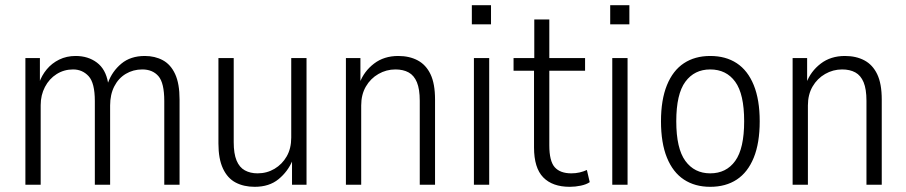

<svg xmlns="http://www.w3.org/2000/svg" viewBox="-20 -713 3497 741"><path d="M78 0V-489H134V-393H131Q141 -422 160.5 -445.5Q180 -469 208.5 -483Q237 -497 272 -497Q320 -497 354 -471.5Q388 -446 397 -394Q413 -438 448.5 -467.5Q484 -497 539 -497Q578 -497 608.5 -480.5Q639 -464 656 -427Q673 -390 673 -329V0H614V-323Q614 -393 591.5 -419Q569 -445 529 -445Q494 -445 465.5 -428Q437 -411 421 -379.5Q405 -348 405 -306V0H346V-323Q346 -393 322 -419Q298 -445 262 -445Q227 -445 198.5 -427Q170 -409 153.5 -377.5Q137 -346 137 -307V0Z M963 8Q921 8 889.5 -8.5Q858 -25 840.5 -62.5Q823 -100 823 -159V-489H882V-164Q882 -120 893 -93.5Q904 -67 925 -55.5Q946 -44 974 -44Q1010 -44 1039.5 -61.5Q1069 -79 1086.5 -109.5Q1104 -140 1104 -182V-489H1163V0H1107V-94H1109Q1091 -51 1055 -21.5Q1019 8 963 8Z M1315 0V-489H1371V-393H1368Q1385 -438 1423.5 -467.5Q1462 -497 1517 -497Q1560 -497 1592 -480Q1624 -463 1641.5 -426.5Q1659 -390 1659 -329V0H1600V-324Q1600 -369 1589 -395.5Q1578 -422 1557 -433.5Q1536 -445 1506 -445Q1471 -445 1440.5 -427.5Q1410 -410 1392 -379Q1374 -348 1374 -306V0Z M1801 -619V-693H1875V-619ZM1809 0V-489H1868V0Z M2179 8Q2112 8 2076.5 -28.5Q2041 -65 2041 -144V-440H1962V-489H2042V-638H2100V-489H2238V-440H2100V-152Q2100 -91 2121 -67.5Q2142 -44 2185 -44Q2202 -44 2217 -47.5Q2232 -51 2245 -57L2256 -10Q2243 -1 2221.5 3.5Q2200 8 2179 8Z M2335 -619V-693H2409V-619ZM2343 0V-489H2402V0Z M2721 8Q2662 8 2619.5 -20Q2577 -48 2554 -104.5Q2531 -161 2531 -245Q2531 -328 2554 -384.5Q2577 -441 2619.5 -469Q2662 -497 2721 -497Q2781 -497 2823.5 -469Q2866 -441 2889 -384.5Q2912 -328 2912 -245Q2912 -161 2889 -104.5Q2866 -48 2823.5 -20Q2781 8 2721 8ZM2721 -44Q2783 -44 2817.5 -92Q2852 -140 2852 -245Q2852 -350 2817.5 -397.5Q2783 -445 2721 -445Q2660 -445 2625 -397.5Q2590 -350 2590 -245Q2590 -140 2625 -92Q2660 -44 2721 -44Z M3039 0V-489H3095V-393H3092Q3109 -438 3147.5 -467.5Q3186 -497 3241 -497Q3284 -497 3316 -480Q3348 -463 3365.5 -426.5Q3383 -390 3383 -329V0H3324V-324Q3324 -369 3313 -395.5Q3302 -422 3281 -433.5Q3260 -445 3230 -445Q3195 -445 3164.5 -427.5Q3134 -410 3116 -379Q3098 -348 3098 -306V0Z"/></svg>

Font: Nunito Sans 10pt Condensed Light
Style: Regular
Weight: 300
Width: 3
Designer: Vernon Adams
Foundry: Vernon Adams
Version: Version 3.101;gftools[0.9.27]